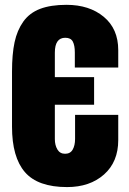

<svg xmlns="http://www.w3.org/2000/svg" viewBox="-20 -760 531 788"><path d="M366.2 -330.1H205.1V-189Q205.1 -164.1 215.6 -146.5Q226.1 -128.9 247.1 -128.9Q268.6 -128.9 278.3 -146Q288.1 -163.1 288.1 -189.9V-288.6H465.3V-185.1Q465.3 -95.7 407 -43.9Q348.6 7.8 255.4 7.8Q135.3 7.8 82.3 -53.5Q29.3 -114.7 29.3 -240.2V-465.8Q29.3 -537.6 39.8 -586.7Q50.3 -635.7 75.7 -671.4Q101.1 -707 144.5 -723.6Q188 -740.2 252.9 -740.2Q346.7 -740.2 406 -690.9Q465.3 -641.6 465.3 -554.2V-482.9H287.1V-544.9Q287.1 -573.7 278.8 -589.4Q270.5 -605 248 -605Q205.1 -605 205.1 -543.9V-443.4H366.2Z"/></svg>

Font: Anton
Style: Regular
Weight: 400
Designer: Vernon Adams, Tural Alisoy
Foundry: Vernon Adams
Version: Version 2.300